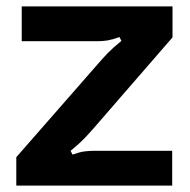

<svg xmlns="http://www.w3.org/2000/svg" viewBox="-20 -581 595 601"><path d="M31 0V-89L284 -378Q303 -400 318.5 -416Q334 -432 360 -453L354 -465Q332 -457 317 -454.5Q302 -452 284 -452H48V-561H520V-464L277 -184Q258 -162 242.5 -146Q227 -130 201 -109L207 -97Q229 -105 244 -107Q259 -109 277 -109H519V0Z"/></svg>

Font: Open Sauce Sans
Style: Bold
Weight: 700
Designer: Alfredo Marco Pradil
Foundry: Creative Sauce Fz LLC
Version: Version 1.477